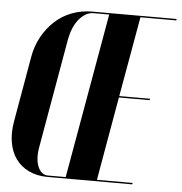

<svg xmlns="http://www.w3.org/2000/svg" viewBox="-51 -748 754 796"><g transform="rotate(5 326.0 -349.5)"><path d="M65 -489Q73 -536 94.5 -574.5Q116 -613 146.5 -641Q177 -669 216.5 -684Q256 -699 300 -699H652L651 -693H502L443 -360H571L570 -354H442L381 -6H530L528 0H177Q132 0 98.5 -16Q65 -32 44 -60.5Q23 -89 16 -130Q9 -171 18 -220ZM211 -578 131 -121Q122 -71 135.5 -38.5Q149 -6 178 -6H251L372 -693H306Q290 -693 275 -684.5Q260 -676 247 -660.5Q234 -645 225 -624Q216 -603 211 -578Z"/></g></svg>

Font: Moniqa Black Ita Display
Style: Italic
Weight: 900
Italic angle: -10°
Designer: Rajesh Rajput
Foundry: Rajesh Rajput
Version: Version 1.000